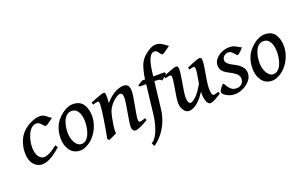

<svg xmlns="http://www.w3.org/2000/svg" viewBox="-98 -1144 2901 1822"><g transform="rotate(-20 1352.5 -233.0)"><path d="M381.8 -367.2Q369.1 -356.9 353.3 -344.5Q337.4 -332 323 -323.2Q308.6 -314.5 300.3 -314.5Q292.5 -314.5 281.7 -327.4Q271 -340.3 256.8 -353.3Q242.7 -366.2 224.1 -366.2Q195.8 -366.2 174.3 -347.2Q152.8 -328.1 138.2 -297.6Q123.5 -267.1 116.2 -232.4Q108.9 -197.8 108.9 -166Q108.9 -107.9 130.9 -74.2Q152.8 -40.5 187.5 -40.5Q206.5 -40.5 240.2 -55.4Q273.9 -70.3 322.3 -109.9Q325.2 -105.5 331.1 -97.4Q336.9 -89.4 339.4 -85.9Q292.5 -43.5 257.1 -21Q221.7 1.5 194.3 9.8Q167 18.1 143.6 18.1Q121.1 18.1 93.8 3.7Q66.4 -10.7 46.6 -46.1Q26.9 -81.5 26.9 -144.5Q26.9 -205.1 53.7 -268.1Q80.6 -331.1 146.5 -375.5Q171.4 -391.6 208 -406Q244.6 -420.4 276.4 -420.4Q302.2 -420.4 321.5 -408.7Q340.8 -397 355.2 -384Q369.6 -371.1 381.8 -367.2Z M746.1 -251Q746.1 -190.9 718.3 -130.4Q690.4 -69.8 640.6 -27.8Q617.2 -8.8 587.6 4.6Q558.1 18.1 531.2 18.1Q465.3 18.1 428.7 -31.2Q392.1 -80.6 392.1 -154.3Q392.1 -218.8 416.3 -274.7Q440.4 -330.6 500 -377Q522.9 -395 552.2 -407.7Q581.5 -420.4 610.4 -420.4Q680.7 -420.4 713.4 -372.8Q746.1 -325.2 746.1 -251ZM665.5 -222.2Q665.5 -290.5 641.8 -327.1Q618.2 -363.8 579.1 -363.8Q548.8 -363.8 528.6 -346.4Q508.3 -329.1 496.1 -301.8Q483.9 -274.4 478.5 -242.9Q473.1 -211.4 473.1 -183.1Q473.1 -143.1 485.1 -109.6Q497.1 -76.2 517.1 -56.2Q537.1 -36.1 561.5 -36.1Q589.8 -36.1 609.9 -54.4Q629.9 -72.8 642.1 -101.3Q654.3 -129.9 659.9 -162.1Q665.5 -194.3 665.5 -222.2Z M1219.2 -39.1Q1178.2 -14.6 1143.1 1.7Q1107.9 18.1 1088.4 18.1Q1072.8 18.1 1063.2 4.2Q1053.7 -9.8 1053.7 -33.7Q1053.7 -43.5 1057.6 -69.8Q1061.5 -96.2 1067.4 -130.9Q1073.2 -165.5 1079.1 -200.7Q1085 -235.8 1089.1 -263.7Q1093.3 -291.5 1093.3 -303.7Q1093.3 -334.5 1086.7 -346.9Q1080.1 -359.4 1063 -359.4Q1055.2 -359.4 1035.4 -348.9Q1015.6 -338.4 991.9 -316.4Q968.3 -294.4 947.8 -260.3Q935.1 -238.8 927.2 -208.5Q919.4 -178.2 912.1 -134.8Q904.8 -94.7 902.8 -68.6Q900.9 -42.5 901.9 -18.1Q893.6 -14.6 877.7 -7.3Q861.8 0 845.9 7.3Q830.1 14.6 822.8 18.1L806.2 2.9Q815.4 -41.5 824.2 -93Q833 -144.5 840.3 -192.9Q847.7 -241.2 851.8 -278.3Q856 -315.4 856 -331.5Q856 -352.1 851.6 -356.7Q847.2 -361.3 839.4 -361.3Q832.5 -361.3 816.7 -356.9Q800.8 -352.5 792.5 -349.6L785.2 -372.6Q810.5 -383.8 839.1 -394.8Q867.7 -405.8 890.4 -413.1Q913.1 -420.4 921.4 -420.4Q933.6 -420.4 937 -410.9Q940.4 -401.4 940.4 -369.6Q940.4 -360.4 939.2 -342Q938 -323.7 936.5 -312.5Q985.4 -368.7 1033.4 -394.5Q1081.5 -420.4 1121.6 -420.4Q1149.9 -420.4 1165.3 -404.3Q1180.7 -388.2 1180.7 -345.2Q1180.7 -321.8 1174.6 -283.7Q1168.5 -245.6 1160.6 -204.1Q1152.8 -162.6 1146.7 -127Q1140.6 -91.3 1140.6 -72.8Q1140.6 -57.6 1144.8 -51.8Q1148.9 -45.9 1157.2 -45.9Q1175.3 -45.9 1210.4 -61Z M1543 -392.1Q1537.1 -383.8 1525.1 -372.8Q1513.2 -361.8 1501.2 -352.8Q1489.3 -343.8 1483.4 -340.3Q1479 -353 1464.1 -356.7Q1449.2 -360.4 1417.5 -360.4H1265.6L1257.3 -376L1308.1 -406.2H1532.7ZM1659.7 -628.4Q1647 -619.6 1629.6 -606.7Q1612.3 -593.8 1596.9 -583.7Q1581.5 -573.7 1574.2 -573.7Q1565.9 -573.7 1557.1 -586.7Q1548.3 -599.6 1537.1 -612.5Q1525.9 -625.5 1509.8 -625.5Q1486.8 -625.5 1471.2 -605.7Q1455.6 -585.9 1445.8 -555.2Q1436 -524.4 1430.4 -490.2Q1424.8 -456.1 1421.9 -427.2L1382.3 -86.4Q1374.5 -21 1348.9 38.3Q1323.2 97.7 1285.4 144Q1247.6 190.4 1203.6 217.8L1189 185.1Q1218.8 168.5 1241 128.4Q1263.2 88.4 1277.3 37.6Q1291.5 -13.2 1296.9 -62L1336.4 -403.8Q1345.7 -476.6 1366.7 -537.4Q1387.7 -598.1 1445.3 -640.6Q1469.2 -658.2 1493.2 -670.4Q1517.1 -682.6 1544.9 -682.6Q1572.3 -682.6 1595 -670.4Q1617.7 -658.2 1634 -645Q1650.4 -631.8 1659.7 -628.4Z M1957.5 -37.1Q1921.4 -13.2 1891.8 2.4Q1862.3 18.1 1843.3 18.1Q1829.6 18.1 1816.9 1Q1804.2 -16.1 1798.1 -54Q1792 -91.8 1798.3 -153.8Q1801.3 -184.1 1807.1 -217Q1813 -250 1818.1 -280Q1823.2 -310.1 1823.2 -330.6Q1823.2 -351.1 1818.8 -355.7Q1814.5 -360.4 1806.6 -360.4Q1800.8 -360.4 1788.1 -356.7Q1775.4 -353 1765.6 -349.6L1758.3 -371.6Q1783.7 -383.3 1811 -394.5Q1838.4 -405.8 1860.1 -413.1Q1881.8 -420.4 1891.1 -420.4Q1903.3 -420.4 1907.5 -411.6Q1911.6 -402.8 1911.6 -382.3Q1911.6 -362.8 1906.2 -328.6Q1900.9 -294.4 1894 -255.4Q1887.2 -216.3 1882.1 -180.9Q1877 -145.5 1877 -123.5Q1877 -82.5 1882.8 -64.2Q1888.7 -45.9 1899.9 -45.9Q1911.6 -45.9 1922.6 -49.1Q1933.6 -52.2 1950.2 -58.6ZM1805.7 -197.3 1798.8 -121.1Q1762.7 -60.5 1717.3 -21.2Q1671.9 18.1 1626 18.1Q1611.8 18.1 1595.2 5.9Q1578.6 -6.3 1566.7 -31Q1554.7 -55.7 1554.7 -91.8Q1554.7 -111.8 1559.3 -145Q1564 -178.2 1570.3 -214.8Q1576.7 -251.5 1581.5 -282.7Q1586.4 -314 1586.4 -330.6Q1586.4 -351.1 1581.3 -355.7Q1576.2 -360.4 1567.9 -360.4Q1562.5 -360.4 1548.3 -356.7Q1534.2 -353 1522.9 -349.6L1517.1 -371.6Q1542.5 -383.3 1570.8 -394.5Q1599.1 -405.8 1621.8 -413.1Q1644.5 -420.4 1653.3 -420.4Q1666.5 -420.4 1670.9 -411.6Q1675.3 -402.8 1675.3 -382.3Q1675.3 -362.8 1669.9 -327.1Q1664.6 -291.5 1657.5 -250.7Q1650.4 -210 1645 -174.3Q1639.6 -138.7 1639.6 -119.1Q1639.6 -83 1647.9 -66.2Q1656.2 -49.3 1669.9 -49.3Q1687 -49.3 1723.9 -82.8Q1760.7 -116.2 1805.7 -197.3Z M2305.2 -378.9Q2288.6 -358.9 2270 -341.1Q2251.5 -323.2 2244.1 -323.2Q2235.8 -323.2 2225.3 -336.7Q2214.8 -350.1 2200.2 -363.5Q2185.5 -377 2165 -377Q2140.1 -377 2121.8 -361.3Q2103.5 -345.7 2103.5 -319.8Q2103.5 -284.2 2172.4 -251Q2197.3 -239.3 2220.5 -222.9Q2243.7 -206.5 2259 -183.8Q2274.4 -161.1 2274.4 -129.4Q2274.4 -98.1 2257.3 -71.3Q2240.2 -44.4 2213.1 -24.4Q2186 -4.4 2154.5 6.8Q2123 18.1 2093.8 18.1Q2061.5 18.1 2033.7 7.3Q2005.9 -3.4 1988.5 -18.6Q1971.2 -33.7 1971.2 -46.9Q1971.2 -53.7 1980.7 -69.8Q1990.2 -85.9 2001.7 -99.9Q2013.2 -113.8 2019.5 -113.8Q2024.4 -113.8 2031.2 -101.1Q2038.1 -88.4 2049.3 -71.8Q2060.5 -55.2 2079.3 -42.5Q2098.1 -29.8 2127.4 -29.8Q2157.7 -29.8 2178.5 -49.8Q2199.2 -69.8 2199.2 -98.6Q2199.2 -131.8 2172.1 -154.1Q2145 -176.3 2111.3 -192.9Q2063.5 -215.8 2045.7 -240Q2027.8 -264.2 2027.8 -293Q2027.8 -331.1 2053 -359.6Q2078.1 -388.2 2115.2 -404.3Q2152.3 -420.4 2188.5 -420.4Q2219.7 -420.4 2240 -411.6Q2260.3 -402.8 2275.4 -392.6Q2290.5 -382.3 2305.2 -378.9Z M2683.6 -251Q2683.6 -190.9 2655.8 -130.4Q2627.9 -69.8 2578.1 -27.8Q2554.7 -8.8 2525.1 4.6Q2495.6 18.1 2468.8 18.1Q2402.8 18.1 2366.2 -31.2Q2329.6 -80.6 2329.6 -154.3Q2329.6 -218.8 2353.8 -274.7Q2377.9 -330.6 2437.5 -377Q2460.4 -395 2489.7 -407.7Q2519 -420.4 2547.9 -420.4Q2618.2 -420.4 2650.9 -372.8Q2683.6 -325.2 2683.6 -251ZM2603 -222.2Q2603 -290.5 2579.3 -327.1Q2555.7 -363.8 2516.6 -363.8Q2486.3 -363.8 2466.1 -346.4Q2445.8 -329.1 2433.6 -301.8Q2421.4 -274.4 2416 -242.9Q2410.6 -211.4 2410.6 -183.1Q2410.6 -143.1 2422.6 -109.6Q2434.6 -76.2 2454.6 -56.2Q2474.6 -36.1 2499 -36.1Q2527.3 -36.1 2547.4 -54.4Q2567.4 -72.8 2579.6 -101.3Q2591.8 -129.9 2597.4 -162.1Q2603 -194.3 2603 -222.2Z"/></g></svg>

Font: Dai Banna SIL
Style: Italic
Weight: 400
Italic angle: -11°
Designer: Victor Gaultney
Foundry: SIL International
Version: Version 4.000